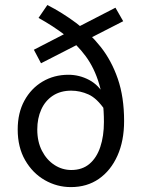

<svg xmlns="http://www.w3.org/2000/svg" viewBox="-20 -751 584 783"><path d="M269.1 12Q212.2 12 162.6 -16.4Q113 -44.8 82.6 -97.6Q52.2 -150.3 52.2 -222.9Q52.2 -290.4 79.4 -340.4Q106.6 -390.4 153.4 -418.2Q200.3 -446.1 259 -446.1Q303.3 -446.1 343.3 -425.1Q383.4 -404 408.2 -358.3V-301.9Q375.4 -350.3 341 -365.8Q306.5 -381.3 270.5 -381.3Q226.9 -381.3 195.6 -360.8Q164.3 -340.2 148.2 -304.3Q132 -268.4 132 -222.9Q132 -173.1 151.2 -135.9Q170.4 -98.7 202.1 -78.2Q233.7 -57.7 270.9 -57.7Q315.4 -57.7 344.9 -82.7Q374.3 -107.6 389 -151.7Q403.8 -195.8 403.8 -253.7Q403.8 -342.5 384.5 -407.8Q365.3 -473.1 329.6 -521.6Q293.8 -570.1 245.1 -607.7Q196.4 -645.3 137.1 -677.9L173.2 -730.6Q233.7 -699.6 289.9 -657.8Q346 -616 390.4 -560Q434.8 -504 460.4 -429.7Q486.1 -355.4 486.1 -257.4Q486.1 -176.7 459 -116.2Q432 -55.7 383.5 -21.8Q335 12 269.1 12ZM147.3 -493 118.1 -548.1 450.8 -719.6 482.4 -664.5Z"/></svg>

Font: Source Sans 3 Variable
Style: Regular
Weight: 200
Designer: Paul D. Hunt
Foundry: Adobe Systems Incorporated
Version: Version 3.026